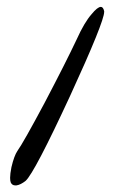

<svg xmlns="http://www.w3.org/2000/svg" viewBox="-20 -615 336 566"><path d="M250 -573.2Q267.6 -594.7 277.3 -594.7Q284.2 -594.7 287.1 -582Q287.1 -581.1 287.1 -580.1Q287.1 -550.8 186.5 -332Q82 -106.4 55.7 -82Q41 -70.3 28.3 -68.4Q26.4 -68.4 25.4 -68.4Q15.6 -68.4 11.7 -77.1Q9.8 -82 9.8 -90.8Q9.8 -102.5 13.7 -122.1Q21.5 -155.3 31.2 -169.9Q48.8 -194.3 111.3 -311.5Q172.9 -428.7 206.1 -499Q228.5 -548.8 250 -573.2Z"/></svg>

Font: CillaFHscript
Style: Medium
Weight: 400
Designer: Cecilia Bingert
Version: Version 001.000